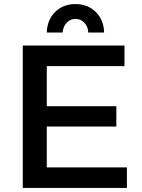

<svg xmlns="http://www.w3.org/2000/svg" viewBox="-20 -924 696 944"><path d="M92 -700H592V-599H210V-402H552V-302H210V-101H604V0H92ZM288 -764H210Q212 -827 251.5 -865.5Q291 -904 351 -904Q411 -904 450.5 -865.5Q490 -827 492 -764H414Q413 -793 395 -812Q377 -831 351 -831Q325 -831 307.5 -812Q290 -793 288 -764Z"/></svg>

Font: Alexandria
Style: Regular
Weight: 400
Designer: Mohamed Gaber
Foundry: Kief Type Foundry
Version: Version 5.100